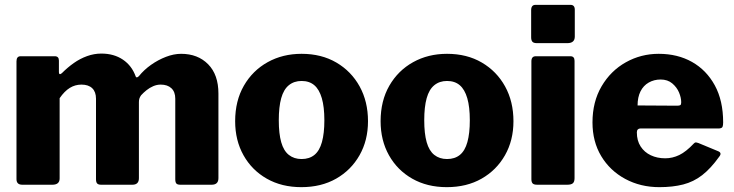

<svg xmlns="http://www.w3.org/2000/svg" viewBox="-20 -762 3026 792"><path d="M72 0Q48 0 48 -23V-509Q48 -530 65 -530H206Q223 -530 223 -512V-464Q223 -458 226 -456.5Q229 -455 235 -460Q259 -484 284.5 -502Q310 -520 339 -530.5Q368 -541 398 -541Q450 -541 487 -516Q524 -491 540 -446Q542 -442 545.5 -443Q549 -444 553 -448Q574 -474 603 -494.5Q632 -515 664.5 -527.5Q697 -540 727 -540Q796 -540 838.5 -497Q881 -454 881 -376V-27Q881 0 853 0H724Q712 0 707.5 -5Q703 -10 703 -23V-355Q703 -383 687 -398Q671 -413 643 -413Q627 -413 612 -406.5Q597 -400 584.5 -390Q572 -380 562 -369Q557 -362 555 -355.5Q553 -349 553 -341V-27Q553 0 526 0H397Q386 0 381 -5Q376 -10 376 -23V-355Q376 -383 360.5 -398Q345 -413 316 -413Q290 -413 268 -399.5Q246 -386 226 -357V-26Q226 0 196 0H72Z M1223 10Q1142 10 1080.5 -25Q1019 -60 984.5 -121.5Q950 -183 950 -262Q950 -346 986 -408.5Q1022 -471 1084 -505.5Q1146 -540 1224 -540Q1306 -540 1367.5 -504Q1429 -468 1463.5 -405.5Q1498 -343 1498 -262Q1498 -183 1463 -121.5Q1428 -60 1366.5 -25Q1305 10 1223 10ZM1224 -106Q1256 -106 1277 -123Q1298 -140 1308 -176Q1318 -212 1318 -266Q1318 -321 1307.5 -357Q1297 -393 1276.5 -410.5Q1256 -428 1224 -428Q1193 -428 1171.5 -410.5Q1150 -393 1140 -357Q1130 -321 1130 -266Q1130 -211 1140 -175.5Q1150 -140 1171.5 -123Q1193 -106 1224 -106Z M1823 10Q1742 10 1680.5 -25Q1619 -60 1584.5 -121.5Q1550 -183 1550 -262Q1550 -346 1586 -408.5Q1622 -471 1684 -505.5Q1746 -540 1824 -540Q1906 -540 1967.5 -504Q2029 -468 2063.5 -405.5Q2098 -343 2098 -262Q2098 -183 2063 -121.5Q2028 -60 1966.5 -25Q1905 10 1823 10ZM1824 -106Q1856 -106 1877 -123Q1898 -140 1908 -176Q1918 -212 1918 -266Q1918 -321 1907.5 -357Q1897 -393 1876.5 -410.5Q1856 -428 1824 -428Q1793 -428 1771.5 -410.5Q1750 -393 1740 -357Q1730 -321 1730 -266Q1730 -211 1740 -175.5Q1750 -140 1771.5 -123Q1793 -106 1824 -106Z M2350 -27Q2350 -12 2343 -6Q2336 0 2320 0H2196Q2182 0 2177 -5.5Q2172 -11 2172 -23V-509Q2172 -530 2190 -530H2333Q2350 -530 2350 -511ZM2351 -611Q2351 -584 2320 -584H2195Q2181 -584 2176 -590Q2171 -596 2171 -608V-720Q2171 -742 2189 -742H2333Q2351 -742 2351 -722Z M2607 -216Q2607 -182 2622.5 -158Q2638 -134 2664.5 -121.5Q2691 -109 2724 -109Q2754 -109 2782 -122.5Q2810 -136 2842 -170Q2846 -174 2849 -174.5Q2852 -175 2861 -172L2943 -138Q2959 -131 2947 -116Q2912 -67 2876.5 -39.5Q2841 -12 2798 -1Q2755 10 2700 10Q2622 10 2559 -24Q2496 -58 2460 -118Q2424 -178 2424 -257Q2424 -342 2461.5 -406Q2499 -470 2561.5 -505Q2624 -540 2697 -540Q2775 -540 2834.5 -506.5Q2894 -473 2928.5 -410Q2963 -347 2963 -257Q2963 -245 2960.5 -239Q2958 -233 2946 -232H2621Q2615 -232 2611 -228Q2607 -224 2607 -216ZM2773 -326Q2783 -326 2786.5 -328.5Q2790 -331 2790 -340Q2790 -359 2781 -380.5Q2772 -402 2753 -418Q2734 -434 2705 -434Q2678 -434 2656 -421.5Q2634 -409 2622 -385Q2610 -361 2610 -327Z"/></svg>

Font: Libre Franklin ExtraBold
Style: Regular
Weight: 800
Designer: Pablo Impallari, Rodrigo Fuenzalida, Nhung Nguyen
Foundry: Impallari Type
Version: Version 3.000